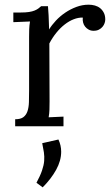

<svg xmlns="http://www.w3.org/2000/svg" viewBox="-20 -536 473 815"><path d="M331.5 -461.4Q312.5 -461.9 293 -454.3Q273.4 -446.8 254.6 -432.1Q235.8 -417.5 219.2 -397Q202.6 -376.5 189.5 -351.6L190.4 -106Q190.4 -85.9 189.9 -70.6Q189.5 -55.2 186.5 -38.1L249.5 -41V0H44.4V-29.8Q67.4 -29.8 79.3 -38.8Q91.3 -47.9 96.7 -64Q102.1 -80.1 102.8 -102.5Q103.5 -125 103.5 -151.9V-380.4Q103.5 -396 104 -411.9Q104.5 -427.7 107.4 -444.8L36.6 -441.9V-482.9H67.4Q88.9 -482.9 103 -485.1Q117.2 -487.3 126.7 -491.2Q136.2 -495.1 142.6 -499.8Q148.9 -504.4 154.8 -509.8H183.6Q185.1 -494.1 186.3 -470.9Q187.5 -447.8 188.5 -411.1Q199.7 -429.7 217.3 -448.5Q234.9 -467.3 256.8 -482.2Q278.8 -497.1 304.2 -506.6Q329.6 -516.1 356.4 -516.1Q370.1 -516.1 383.1 -512.5Q396 -508.8 405.5 -501Q415 -493.2 420.9 -481.4Q426.8 -469.7 426.8 -453.1Q426.8 -446.3 424.1 -438Q421.4 -429.7 415.3 -422.4Q409.2 -415 399.9 -410.2Q390.6 -405.3 377 -405.3Q365.7 -405.3 356.7 -410.2Q347.7 -415 341.6 -422.6Q335.4 -430.2 332.8 -440.2Q330.1 -450.2 331.5 -461.4ZM228 56.2Q239.7 81.1 239.7 107.9Q239.7 146 218.3 184.8Q196.8 223.6 161.1 259.3L134.8 239.7Q150.9 210 158.4 187.7Q166 165.5 167.5 147Q168.9 128.4 166.3 110.6Q163.6 92.8 159.2 71.8Z"/></svg>

Font: Lora
Style: Regular
Weight: 400
Designer: Olga Karpushina, Alexei Vanyashin
Foundry: Cyreal (www.cyreal.org, a@cyreal.org)
Version: Version 1.014